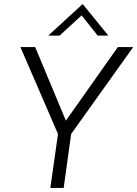

<svg xmlns="http://www.w3.org/2000/svg" viewBox="-20 -930 679 950"><path d="M229 0 267 -267 81 -697H154L306 -333L563 -697H639L332 -267L295 0ZM219 -754 389 -910 516 -754H463L384 -854L275 -754Z"/></svg>

Font: Hanken Grotesk Light
Style: Italic
Weight: 300
Italic angle: -8°
Designer: Alfredo Marco Pradil
Foundry: Hanken Design Co.
Version: Version 3.013